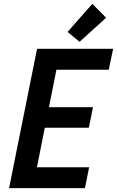

<svg xmlns="http://www.w3.org/2000/svg" viewBox="-20 -972 604 992"><path d="M171.4 -719.7H564.5L542 -611.8H271.5L232.9 -418H460.4L439 -312H211.4L170.9 -107.9H440.4L418.9 0H26.9ZM329.1 -807.1 457 -952.1 528.3 -880.4 391.1 -755.9Z"/></svg>

Font: Reddit Sans Fudge SmBold Italic
Style: Regular
Weight: 600
Italic angle: -11.25°
Designer: Stephen Hutchings
Version: Version 1.013